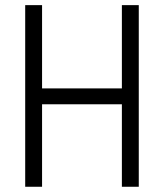

<svg xmlns="http://www.w3.org/2000/svg" viewBox="-20 -713 626 733"><path d="M445.3 0H509.8V-693.4H445.3V-375.5H140.6V-693.4H76.2V0H140.6V-314.9H445.3Z"/></svg>

Font: Cascadia Mono NF Light
Style: Regular
Weight: 300
Monospace: yes
Designer: Aaron Bell
Foundry: Saja Typeworks
Version: Version 2404.023